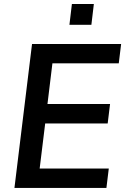

<svg xmlns="http://www.w3.org/2000/svg" viewBox="-20 -928 636 948"><path d="M322.8 -805.7 335 -908.2H443.4L431.2 -805.7ZM51.3 0 138.2 -710.9H578.1L566.4 -615.2H238.8L214.4 -414.6H523.4L511.7 -318.4H203.1L175.8 -95.7H517.1L505.4 0Z"/></svg>

Font: Muli
Style: Semi-BoldItalic
Weight: 600
Italic angle: -7°
Designer: Vernon Adams
Foundry: newtypography
Version: Version 2.0; ttfautohint (v1.00rc1.2-2d82) -l 8 -r 50 -G 200